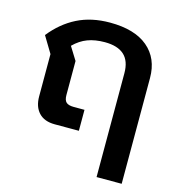

<svg xmlns="http://www.w3.org/2000/svg" viewBox="-110 -646 870 938"><g transform="rotate(15 325.0 -177.0)"><path d="M463 -329Q463 -391 430 -421Q397 -451 332 -451Q283 -451 245.5 -437Q208 -423 176 -391L217 -325V-153Q217 -127 228.5 -116.5Q240 -106 267 -106H321V0H199Q146 0 118 -30Q90 -60 90 -112V-326L40 -409Q95 -478 166.5 -514Q238 -550 332 -550Q457 -550 523.5 -494Q590 -438 590 -339V196H463Z"/></g></svg>

Font: Prompt Medium
Style: Regular
Weight: 500
Designer: Katatrad Team
Foundry: CadsonDemak
Version: Version 1.001